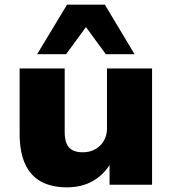

<svg xmlns="http://www.w3.org/2000/svg" viewBox="-20 -791 737 822"><path d="M267 11Q201 11 156 -13.5Q111 -38 87.5 -89Q64 -140 64 -220V-498H257V-225Q257 -195 265.5 -175.5Q274 -156 291.5 -147.5Q309 -139 334 -139Q365 -139 388.5 -152.5Q412 -166 425 -189Q438 -212 438 -240V-498H631V0H449V-94H455Q425 -43 377.5 -16Q330 11 267 11ZM139 -559 267 -771H429L556 -559H433L348 -675L263 -559Z"/></svg>

Font: Nunito Sans 10pt SemiExpanded Black
Style: Regular
Weight: 900
Width: 6
Designer: Vernon Adams
Foundry: Vernon Adams
Version: Version 3.101;gftools[0.9.27]